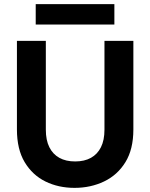

<svg xmlns="http://www.w3.org/2000/svg" viewBox="-20 -898 727 930"><path d="M341 12Q263 12 200 -19Q137 -50 99.5 -112.5Q62 -175 62 -271V-700H202V-270Q202 -219 219 -185Q236 -151 267.5 -133.5Q299 -116 344 -116Q389 -116 420.5 -133.5Q452 -151 469 -185Q486 -219 486 -270V-700H626V-271Q626 -175 587.5 -112.5Q549 -50 484 -19Q419 12 341 12ZM153 -779V-878H534V-779Z"/></svg>

Font: DM Sans 20pt ExtraBold
Style: Regular
Weight: 800
Version: Version 4.004;gftools[0.9.30]